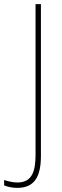

<svg xmlns="http://www.w3.org/2000/svg" viewBox="-81 -734 301 929"><path d="M3 175C87 175 117 119 117 20V-714H91V15C91 97 73 149 3 149C-20 149 -42 143 -61 137V163C-44 170 -22 175 3 175Z"/></svg>

Font: Noto Sans Hebrew Condensed Thin
Style: Regular
Weight: 100
Width: 3
Designer: Monotype Design Team
Foundry: Monotype Imaging Inc.
Version: Version 2.004